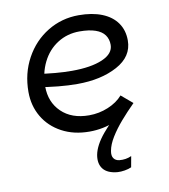

<svg xmlns="http://www.w3.org/2000/svg" viewBox="-82 -593 764 870"><g transform="rotate(-10 300.0 -157.5)"><path d="M54 -220Q54 -305 92 -374.5Q130 -444 195 -483.5Q260 -523 338 -523Q400 -523 445 -505Q490 -487 514 -453Q538 -419 538 -372Q538 -298 463 -257.5Q388 -217 279 -217Q196 -217 93 -235L104 -294Q193 -280 265 -280Q353 -280 405.5 -302.5Q458 -325 458 -366Q458 -392 444.5 -411Q431 -430 402 -440Q373 -450 329 -450Q273 -450 228 -421.5Q183 -393 158 -342.5Q133 -292 133 -231Q133 -159 180 -113.5Q227 -68 307 -68Q353 -68 395 -85.5Q437 -103 462 -132L514 -88Q473 -43 416 -19Q359 5 296 5Q224 5 169 -24.5Q114 -54 84 -105Q54 -156 54 -220ZM311 115Q319 72 360.5 22Q402 -28 457 -70Q467 -78 477 -85L514 -88Q479 -53 450.5 -20Q422 13 401.5 46Q381 79 376 108Q372 130 380.5 142Q389 154 406 156Q436 159 462 147L453 197Q440 203 422 206Q404 209 389 208Q343 204 323.5 179.5Q304 155 311 115Z"/></g></svg>

Font: Fixel Italic Variable 20240409 Display Thin
Style: Italic
Weight: 100
Italic angle: -10°
Designer: AlfaBravo + MacPaw
Foundry: Kyrylo Tkachov, Marchela Mozhyna, Serhii Makarenko, Maria Weinstein, Zakhar Kryvoshyya
Version: Version 1.211;Glyphs 3.2 (3225)